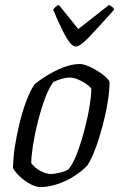

<svg xmlns="http://www.w3.org/2000/svg" viewBox="-20 -760 497 780"><path d="M145 0Q126 0 103.5 -12Q81 -24 61.5 -42Q42 -60 33 -77Q33 -115 40.5 -164.5Q48 -214 60.5 -264Q73 -314 89 -355Q105 -396 121 -418Q137 -432 168 -451.5Q199 -471 235.5 -485.5Q272 -500 304 -500Q317 -500 336 -492.5Q355 -485 374.5 -473Q394 -461 408 -448.5Q422 -436 425 -426Q425 -392 417.5 -345.5Q410 -299 397 -249.5Q384 -200 368 -157Q352 -114 335 -88Q311 -63 279 -43Q247 -23 211.5 -11.5Q176 0 145 0ZM187 -53Q199 -53 222.5 -58.5Q246 -64 258 -72Q276 -93 292.5 -136Q309 -179 322.5 -230Q336 -281 343.5 -326.5Q351 -372 351 -400Q344 -410 328.5 -420.5Q313 -431 295 -438Q277 -445 263 -445Q235 -445 197 -427Q178 -402 162 -358Q146 -314 133.5 -264.5Q121 -215 114 -170Q107 -125 107 -97Q121 -78 144.5 -65.5Q168 -53 187 -53ZM288 -571Q271 -571 249.5 -607.5Q228 -644 196 -721Q200 -726 204.5 -731Q209 -736 219 -740L298 -642L423 -740Q442 -730 444 -721Q375 -644 340 -607.5Q305 -571 288 -571Z"/></svg>

Font: Texturina Extralight
Style: Italic
Weight: 200
Italic angle: -11°
Designer: Guillermo Torres Carreño
Foundry: Omnibus-Type
Version: Version 1.002; ttfautohint (v1.8.3)